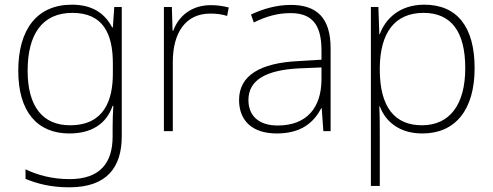

<svg xmlns="http://www.w3.org/2000/svg" viewBox="-20 -560 2104 820"><path d="M287 -540C136 -540 58 -432 58 -258C58 -83 139 10 276 10C370 10 434 -30 461 -108H464C462 -74 461 -49 461 -15V23C461 134 409 205 277 205C202 205 138 187 89 163V204C138 224 196 240 276 240C437 240 500 154 500 22V-530H468L462 -443H459C429 -500 378 -540 287 -540ZM289 -505C419 -505 462 -418 462 -289V-246C462 -132 425 -25 279 -25C162 -25 98 -106 98 -258C98 -413 160 -505 289 -505Z M880 -538C797 -538 742 -490 720 -429H717L714 -530H680V0H718V-295C718 -421 773 -502 878 -502C906 -502 927 -499 950 -492L957 -528C934 -534 909 -538 880 -538Z M1222 -539C1161 -539 1103 -522 1052 -498L1064 -464C1119 -491 1167 -504 1221 -504C1309 -504 1353 -459 1353 -345V-305L1253 -299C1092 -291 1001 -238 1001 -133C1001 -44 1058 10 1162 10C1267 10 1320 -37 1352 -98H1354L1361 0H1392V-353C1392 -482 1335 -539 1222 -539ZM1257 -268 1353 -272V-219C1352 -101 1291 -24 1166 -24C1087 -24 1041 -64 1041 -133C1041 -221 1121 -261 1257 -268Z M1792 -540C1687 -540 1626 -480 1602 -414H1600L1596 -530H1564V234H1602V16C1602 -23 1602 -66 1600 -106H1602C1626 -42 1684 10 1784 10C1924 10 2007 -90 2007 -269C2007 -447 1931 -540 1792 -540ZM1789 -505C1907 -505 1967 -425 1967 -269C1967 -111 1899 -25 1782 -25C1667 -25 1602 -101 1602 -263V-269C1603 -419 1665 -505 1789 -505Z"/></svg>

Font: Noto Sans Georgian ExtraLight
Style: Regular
Weight: 200
Designer: Monotype Design Team, Akaki Razmadze
Foundry: Google LLC
Version: Version 2.005